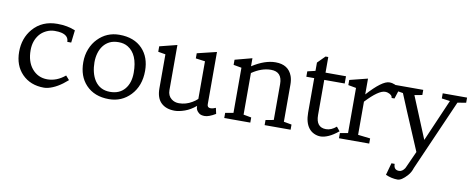

<svg xmlns="http://www.w3.org/2000/svg" viewBox="-70 -929 3666 1489"><g transform="rotate(10 1763.5 -184.5)"><path d="M435.5 -111.8 463.4 -80.1Q385.7 -10.3 313 7.3Q296.9 11.2 281.2 11.2Q174.3 11.2 108.4 -56.6Q44.4 -122.6 44.4 -230Q44.4 -337.4 108.4 -412.1Q179.7 -494.6 299.8 -494.6Q379.9 -494.6 441.4 -468.3L429.7 -370.1H398.9Q398.9 -419.4 339.8 -432.6Q321.3 -437 288.1 -437Q254.9 -437 222.9 -421.6Q190.9 -406.2 170.4 -380.9Q129.9 -330.6 129.9 -257.8Q129.9 -168.5 173.8 -114.7Q221.2 -57.1 295.7 -57.1Q370.1 -57.1 435.5 -111.8Z M548.3 -237.3Q548.3 -293.5 567.6 -341.8Q586.9 -390.1 620.1 -423.8Q688.5 -494.6 788.6 -494.6Q904.8 -494.6 970.2 -425.8Q1032.2 -359.9 1032.2 -253.4Q1032.2 -134.8 961.9 -60.5Q893.6 11.2 793 11.2Q678.2 11.2 611.3 -59.6Q548.3 -126 548.3 -237.3ZM670.9 -108.4Q712.9 -45.9 792 -45.9Q866.2 -45.9 907.2 -94.7Q947.8 -142.6 947.8 -224.1Q947.8 -368.7 865.2 -418.5Q834.5 -437 792.5 -437Q750.5 -437 721.7 -422.6Q692.9 -408.2 673.3 -383.1Q653.8 -357.9 643.8 -324.2Q633.8 -290.5 633.8 -251.2Q633.8 -211.9 642.8 -174.6Q651.9 -137.2 670.9 -108.4Z M1632.8 -20.5Q1579.6 11.2 1547.9 11.2Q1517.6 11.2 1502.9 -1Q1476.6 -21.5 1476.6 -49.3V-56.2Q1434.6 -20.5 1389.6 -4.6Q1344.7 11.2 1311 11.2Q1242.7 11.2 1203.9 -26.1Q1165 -63.5 1165 -139.2V-407.2L1106.9 -417V-460L1244.1 -494.6V-139.2Q1244.1 -95.2 1274.4 -71.3Q1299.3 -51.8 1333 -51.8Q1388.2 -51.8 1436.5 -81.1Q1458.5 -93.8 1476.6 -110.8V-407.2L1402.8 -417V-457.5L1555.7 -494.6V-82.5Q1555.7 -56.2 1582 -56.2Q1600.6 -56.2 1622.6 -66.4Z M1993.2 -431.2Q1918.5 -431.2 1843.3 -379.4V-51.8L1905.3 -40.5V0H1700.2V-40.5L1763.7 -51.8V-407.2L1700.2 -418.5V-459L1835 -494.6V-431.2Q1933.6 -494.6 2018.1 -494.6Q2119.6 -494.6 2150.4 -410.2Q2160.6 -381.8 2160.6 -343.8V-51.8L2222.7 -40.5V0H2018.1V-40.5L2081.1 -51.8V-334.5Q2081.1 -431.2 1993.2 -431.2Z M2412.6 -149.4Q2412.6 -51.8 2491.7 -51.8Q2533.2 -51.8 2572.3 -85.9L2598.6 -53.7Q2557.1 -19.5 2522 -4.2Q2486.8 11.2 2460 11.2Q2433.1 11.2 2408 -0.5Q2382.8 -12.2 2366.2 -34.2Q2333.5 -76.7 2333.5 -154.8V-425.8H2271.5V-468.3L2333.5 -482.9V-548.3L2391.1 -606H2412.6V-482.9H2573.7V-425.8H2412.6Z M2666 -407.2 2603.5 -418.5V-459L2745.1 -494.6V-370.1Q2857.4 -494.6 2914.1 -494.6Q2960.4 -494.6 2999.5 -457.5L2974.1 -378.4H2951.2Q2951.2 -402.3 2914.6 -414.1Q2904.3 -417 2894 -417Q2842.3 -417 2745.1 -313V-51.8L2841.8 -40.5V0H2603.5V-40.5L2666 -51.8Z M3063.5 120.6Q3063.5 168.5 3106 168.5Q3131.3 168.5 3150.9 138.7Q3155.8 130.4 3158.7 122.1L3213.4 1Q3050.3 -382.3 3031.2 -431.2L2964.4 -442.4V-482.9H3182.1V-442.4L3121.6 -431.2L3257.3 -102.1L3400.9 -433.6L3335.4 -442.4V-482.9H3527.3V-442.4L3460.4 -431.2L3215.3 127Q3204.6 162.1 3181.6 187.5Q3137.7 236.8 3106 236.8Q3059.1 236.8 3011.7 215.8L3038.1 120.6Z"/></g></svg>

Font: Habibi
Style: Regular
Weight: 400
Designer: Magnus Gaarde
Foundry: Magnus Gaarde
Version: Version 1.001